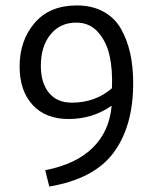

<svg xmlns="http://www.w3.org/2000/svg" viewBox="-20 -677 575 705"><path d="M161 8 146 -52Q259 -74 320.5 -134.5Q382 -195 390 -289Q320 -240 232 -240Q147 -240 99.5 -292Q52 -344 52 -433Q52 -528 107 -592.5Q162 -657 262 -657Q318 -657 359.5 -634.5Q401 -612 424 -571.5Q447 -531 458 -481.5Q469 -432 469 -371Q469 -214 397.5 -117Q326 -20 161 8ZM130 -435Q130 -373 159.5 -336.5Q189 -300 244 -300Q330 -300 391 -353Q394 -420 382.5 -472Q371 -524 340 -559Q309 -594 260 -594Q201 -594 165.5 -550.5Q130 -507 130 -435Z"/></svg>

Font: BreeCF
Style: Light
Weight: 300
Designer: Veronika Burian, Jos Scaglione
Foundry: TypeTogether
Version: Version 0.0.2